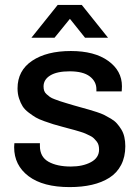

<svg xmlns="http://www.w3.org/2000/svg" viewBox="-20 -743 564 775"><path d="M106.9 -590.8 212.9 -723.1H310.1L416 -590.8H323.2L262.2 -667L200.2 -590.8ZM261.2 12.2Q153.8 12.2 95.5 -31.7Q37.1 -75.7 37.1 -148.9Q37.1 -152.8 37.6 -158.2Q38.1 -163.6 38.1 -165H141.1V-153.8Q141.1 -109.9 175.5 -90.3Q210 -70.8 266.1 -70.8Q314 -70.8 346.9 -88.4Q379.9 -106 379.9 -139.2Q379.9 -148.9 377.7 -157.2Q375.5 -165.5 369.9 -172.4Q364.3 -179.2 358.9 -184.6Q353.5 -189.9 343.3 -195.1Q333 -200.2 325.4 -203.6Q317.9 -207 304.2 -211.2Q290.5 -215.3 282 -217.8Q273.4 -220.2 257.3 -224.4Q241.2 -228.5 232.9 -231Q208 -237.8 194.8 -241.7Q181.6 -245.6 159.2 -253.7Q136.7 -261.7 124.3 -269Q111.8 -276.4 95.7 -288.6Q79.6 -300.8 71.3 -314Q63 -327.1 56.9 -345.7Q50.8 -364.3 50.8 -386.2Q50.8 -458 109.6 -497.6Q168.5 -537.1 266.1 -537.1Q361.3 -537.1 416.7 -497.3Q472.2 -457.5 472.2 -395Q472.2 -389.6 471.7 -382.3Q471.2 -375 471.2 -374H369.1V-382.8Q369.1 -414.1 342.3 -434.6Q315.4 -455.1 261.2 -455.1Q210 -455.1 182.9 -438.5Q155.8 -421.9 155.8 -394Q155.8 -384.3 158.4 -376.5Q161.1 -368.7 168.5 -362.3Q175.8 -356 181.6 -351.6Q187.5 -347.2 200.9 -342.3Q214.4 -337.4 221.9 -334.7Q229.5 -332 247.6 -326.7Q265.6 -321.3 273.9 -318.8Q285.2 -315.4 305.7 -309.8Q326.2 -304.2 338.9 -300.5Q351.6 -296.9 370.4 -290.8Q389.2 -284.7 401.4 -278.6Q413.6 -272.5 428.2 -263.7Q442.9 -254.9 452.1 -244.4Q461.4 -233.9 469.7 -220.5Q478 -207 481.9 -189.9Q485.8 -172.9 485.8 -152.8Q485.8 -109.9 469 -77.4Q452.1 -44.9 421.6 -25.6Q391.1 -6.3 351.1 2.9Q311 12.2 261.2 12.2Z"/></svg>

Font: Archivo Medium
Style: Regular
Weight: 500
Designer: Hector Gatti
Foundry: Omnibus-Type
Version: Version 2.001